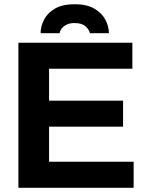

<svg xmlns="http://www.w3.org/2000/svg" viewBox="-20 -888 707 908"><path d="M67 0V-686H606V-563H212V-412H562V-289H212V-123H612V0ZM172 -731Q172 -763 188 -794.5Q204 -826 239.5 -847Q275 -868 333 -868Q391 -868 426.5 -847Q462 -826 478.5 -794.5Q495 -763 495 -731H405Q403 -746 385.5 -762.5Q368 -779 333 -779Q309 -779 294 -771Q279 -763 271 -752Q263 -741 262 -731Z"/></svg>

Font: Archivo VF Beta
Style: Regular
Weight: 400
Designer: Hector Gatti
Foundry: Omnibus-Type
Version: Version 1.002